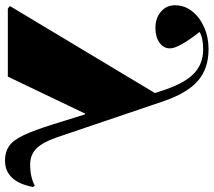

<svg xmlns="http://www.w3.org/2000/svg" viewBox="-72 -760 833 748"><g transform="rotate(90 344.0 -385.5)"><path d="M693 -105 698 -98Q677 11 595 11Q562 11 539 -4.5Q516 -20 496.5 -61Q477 -102 453 -179L415 -301H412L268 0H3L-7 -8L332 -573L326 -591Q298 -682 259.5 -721.5Q221 -761 162 -761Q118 -761 94 -747Q158 -665 158 -632Q158 -607 136 -591Q114 -575 78 -575Q40 -575 15 -596.5Q-10 -618 -10 -651Q-10 -688 13 -717.5Q36 -747 75 -764.5Q114 -782 161 -782Q237 -782 285 -740Q333 -698 365 -603L505 -190Q524 -135 548.5 -111Q573 -87 610 -87Q659 -87 693 -105Z"/></g></svg>

Font: Literata 72pt Black
Style: Regular
Weight: 900
Designer: Latin by Veronika Burian and Jose Scaglione. Greek by Irene Vlachou. Cyrillic by Vera Evstafieva.
Foundry: TypeTogether
Version: Version 3.002